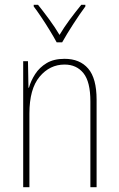

<svg xmlns="http://www.w3.org/2000/svg" viewBox="-20 -783 498 803"><path d="M250 -537Q314 -537 349 -496Q384 -455 384 -366V0H358V-359Q358 -441 329 -477Q300 -513 250 -513Q188 -513 145.5 -462Q103 -411 103 -308V0H77V-527H97L99 -416H101Q109 -445 127 -473Q145 -501 175 -519Q205 -537 250 -537ZM217 -606Q204 -630 186.5 -658.5Q169 -687 151.5 -713Q134 -739 121 -756V-763H139Q160 -737 185 -703Q210 -669 229 -637Q248 -669 271 -700Q294 -731 320 -763H337V-756Q314 -725 286.5 -682.5Q259 -640 240 -606Z"/></svg>

Font: Noto Sans Telugu Condensed Thin
Style: Regular
Weight: 100
Width: 3
Designer: Jelle Bosma - Monotype Design Team
Foundry: Monotype Imaging Inc.
Version: Version 2.005; ttfautohint (v1.8.4.7-5d5b)